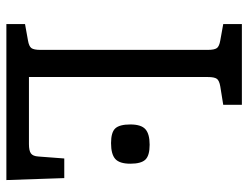

<svg xmlns="http://www.w3.org/2000/svg" viewBox="-106 -654 760 587"><g transform="rotate(90 273.5 -360.0)"><path d="M530 0H53V-57L103 -66Q121 -69 126.5 -76.5Q132 -84 132 -104V-616Q132 -636 126.5 -643.5Q121 -651 103 -654L53 -663V-720H300V-663L244 -654Q226 -651 220.5 -643.5Q215 -636 215 -616V-69H420Q440 -69 448.5 -75Q457 -81 458 -98L464 -177H524ZM360 -379Q360 -412 374.5 -425Q389 -438 422 -438Q455 -438 467.5 -425Q480 -412 480 -379Q480 -346 465.5 -333Q451 -320 417 -320Q384 -320 372 -333Q360 -346 360 -379Z"/></g></svg>

Font: Enriqueta
Style: Regular
Weight: 400
Designer: Viviana Monsalve, Gustavo Ibarra
Foundry: 72Puntos
Version: Version 2.000